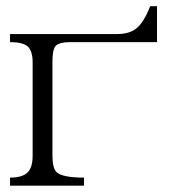

<svg xmlns="http://www.w3.org/2000/svg" viewBox="-20 -585 540 606"><path d="M11.7 1H245.1V-24.4Q178.7 -24.4 159.2 -41Q145.5 -53.7 145.5 -93.8V-388.7Q145.5 -426.8 154.3 -438.5Q165 -452.1 203.1 -452.1H475.6V-565.4H454.1Q433.6 -513.7 411.1 -496.1Q389.6 -477.5 348.6 -477.5H11.7V-452.1Q50.8 -452.1 67.4 -438.5Q83 -423.8 83 -388.7V-93.8Q83 -56.6 67.4 -41Q50.8 -24.4 11.7 -24.4Z"/></svg>

Font: BatangChe
Style: Regular
Weight: 400
Monospace: yes
Version: Version 2.21